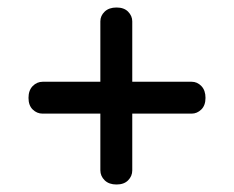

<svg xmlns="http://www.w3.org/2000/svg" viewBox="-20 -602 624 512"><path d="M56 -341Q56 -361 67.2 -372.5Q78.5 -384 94 -384H491Q506 -384 517 -372.5Q528 -361 528 -341Q528 -321 516.8 -310Q505.5 -299 491 -299H93.5Q78.5 -299 67.2 -310Q56 -321 56 -341ZM290.7 -110Q270.6 -110 259.1 -121.2Q247.6 -132.5 247.6 -148V-545Q247.6 -560 259.1 -571Q270.6 -582 290.7 -582Q310.7 -582 321.7 -570.8Q332.7 -559.5 332.7 -545V-147.5Q332.7 -132.5 321.7 -121.2Q310.7 -110 290.7 -110Z"/></svg>

Font: Fraunces 9pt Soft
Style: Bold
Weight: 700
Version: Version 1.000;[b76b70a41]